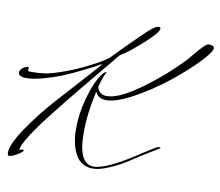

<svg xmlns="http://www.w3.org/2000/svg" viewBox="-86 -892 1176 1025"><g transform="rotate(10 501.5 -379.5)"><path d="M63 -433Q103 -433 138.5 -438Q174 -443 247 -469.5Q320 -496 410 -545Q426 -554 440 -563Q454 -572 460 -577L466 -582Q628 -749 664 -775Q681 -788 694 -788Q704 -788 704 -780Q704 -759 630 -692.5Q556 -626 515 -603Q502 -587 442 -515Q382 -443 326.5 -375Q271 -307 210 -229.5Q149 -152 112 -94Q75 -36 75 -15Q75 -13 78 -13Q90 -17 94 -17Q98 -17 98 -14Q98 -5 69 12Q40 29 26 29Q17 29 17 12Q17 -33 79 -124Q141 -215 215 -298Q289 -381 356.5 -454.5Q424 -528 429 -538Q429 -539 427 -539Q417 -533 400 -523.5Q383 -514 333.5 -489.5Q284 -465 238.5 -446Q193 -427 137.5 -411.5Q82 -396 43 -396Q1 -396 1 -421Q1 -434 16.5 -445Q32 -456 41 -456Q49 -456 49 -449Q49 -447 47 -444.5Q45 -442 45 -441Q45 -433 63 -433ZM479 18Q512 18 560.5 -2.5Q609 -23 644 -44.5Q679 -66 740 -106Q774 -127 812 -150Q815 -152 815 -153Q815 -156 807 -156Q799 -156 792 -152L725 -110Q551 7 480 7Q397 7 397 -162Q397 -267 425 -390Q439 -354 485 -354Q539 -354 630 -404Q721 -454 802 -518Q883 -582 943 -643.5Q1003 -705 1003 -727Q1003 -742 971 -742Q963 -742 945.5 -724.5Q928 -707 902 -676L877 -646Q787 -549 668.5 -462.5Q550 -376 484 -376Q442 -376 431 -416Q449 -484 459 -495L461 -499Q461 -501 459 -501Q445 -501 420.5 -457.5Q396 -414 374.5 -335Q353 -256 353 -177Q353 -91 383.5 -36.5Q414 18 479 18Z"/></g></svg>

Font: Herr Von Muellerhoff
Style: Regular
Weight: 400
Designer: Alejandro Paul
Foundry: Alejandro Paul
Version: Version 1.000